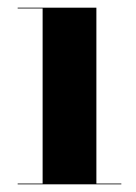

<svg xmlns="http://www.w3.org/2000/svg" viewBox="-20 -480 354 500"><path d="M231 -460V-2H296V0H26V-2H91V-458H26V-460Z"/></svg>

Font: Bodoni Moda 96pt
Style: Bold
Weight: 700
Version: Version 2.005